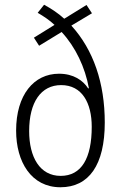

<svg xmlns="http://www.w3.org/2000/svg" viewBox="-20 -780 510 810"><path d="M166 -760 139 -726C163 -712 189 -695 210 -675L123 -621L145 -587L240 -645C299 -581 339 -496 355 -408L352 -407C330 -441 290 -469 229 -469C123 -469 48 -380 48 -229C48 -97 112 10 235 10C355 10 422 -84 422 -263C422 -430 374 -570 281 -672L368 -724L345 -759L251 -701C226 -724 197 -743 166 -760ZM238 -421C326 -421 367 -346 367 -245C367 -113 324 -38 236 -38C148 -38 103 -117 103 -227C103 -349 153 -421 238 -421Z"/></svg>

Font: Noto Sans Kannada Condensed Light
Style: Regular
Weight: 300
Width: 3
Designer: Jelle Bosma - Monotype Design Team
Foundry: Monotype Imaging Inc.
Version: Version 2.005